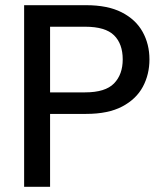

<svg xmlns="http://www.w3.org/2000/svg" viewBox="-20 -720 631 740"><path d="M73 0V-700H312Q395 -700 449 -672.5Q503 -645 529.5 -597.5Q556 -550 556 -491Q556 -433 530.5 -385.5Q505 -338 451 -309.5Q397 -281 312 -281H173V0ZM173 -364H308Q386 -364 419.5 -398.5Q453 -433 453 -491Q453 -551 419.5 -584Q386 -617 308 -617H173Z"/></svg>

Font: DM Sans 16pt Medium
Style: Regular
Weight: 500
Version: Version 4.004;gftools[0.9.30]